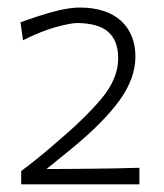

<svg xmlns="http://www.w3.org/2000/svg" viewBox="-20 -791 434 509"><path d="M36.2 -302.4H349.5V-346.2C309 -344.8 268.6 -344.3 227.6 -343.8C186.2 -343.3 144.8 -342.9 103.3 -342.9L172.4 -399C227.1 -444.3 269 -486.2 297.1 -525.2C325.2 -564.3 339 -602.9 339 -641C339 -680.5 326.2 -712.4 301 -735.7C275.2 -759 238.6 -771 191.4 -771C175.7 -771 158.1 -768.6 138.6 -764.3C119 -759.5 100 -754.3 81.4 -748.1C62.9 -741.9 47.1 -736.7 34.3 -731.9L41 -684.3C72.4 -700 101.4 -711.9 127.6 -719C153.8 -726.2 172.9 -730 184.8 -730C222.4 -729.5 249.5 -721.9 267.1 -706.2C284.8 -690.5 293.3 -667.1 293.3 -636.2C293.3 -600.5 278.6 -564.8 248.6 -529C218.6 -493.3 177.1 -453.3 125.2 -409.5C110.5 -396.7 95.7 -384.3 81 -372.4C66.2 -360.5 51 -348.6 36.2 -337.6Z"/></svg>

Font: Pinar Light
Style: Regular
Weight: 300
Designer: Amin Abedi
Version: Version 2.00;September 9, 2021;FontCreator 13.0.0.2683 64-bi